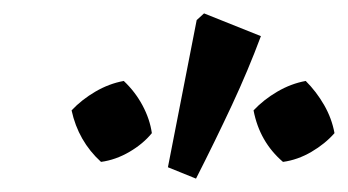

<svg xmlns="http://www.w3.org/2000/svg" viewBox="-20 -800 520 287"><path d="M273 -533 231 -550 274 -770 285 -780 370 -746Q351 -695 326.5 -642.5Q302 -590 273 -533ZM165 -679Q182 -663 193 -642.5Q204 -622 207 -601Q194 -585 173.5 -573Q153 -561 131 -558Q97 -589 87 -635Q102 -651 122.5 -663Q143 -675 165 -679ZM437 -679Q453 -663 464.5 -643Q476 -623 480 -601Q466 -585 445.5 -573Q425 -561 403 -558Q368 -588 359 -635Q374 -651 394.5 -663Q415 -675 437 -679Z"/></svg>

Font: Piazzolla SemiBold
Style: Italic
Weight: 600
Italic angle: -11.3°
Designer: Juan Pablo del Peral
Foundry: Huerta Tipografica
Version: Version 1.330